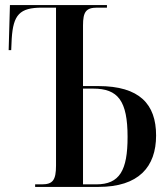

<svg xmlns="http://www.w3.org/2000/svg" viewBox="-20 -734 660 754"><path d="M118 0H367C524 0 593 -78 593 -202C593 -325 528 -396 366 -396H306V-634C306 -688 318 -704 362 -704H400V-714H19L14 -537H24L26 -582C32 -676 57 -704 145 -704H200V-84C200 -26 187 -10 144 -10H118ZM358 -10H306V-386H346C443 -386 481 -339 481 -196C481 -65 450 -10 358 -10Z"/></svg>

Font: Noto Serif Display Condensed Medium
Style: Regular
Weight: 500
Width: 3
Designer: Monotype Design Team
Foundry: Monotype Imaging Inc.
Version: Version 2.009